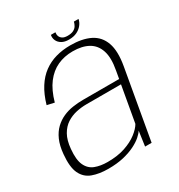

<svg xmlns="http://www.w3.org/2000/svg" viewBox="-165 -800 857 917"><g transform="rotate(-30 263.5 -341.0)"><path d="M168 4.5Q215.5 4.5 252.2 -4.2Q289 -13 316 -26.5Q343 -40 359.8 -54.8Q376.5 -69.5 383.5 -81.5L372 0H408L475.5 -383.5Q489 -460.5 472.2 -507.5Q455.5 -554.5 412.5 -576Q369.5 -597.5 303.5 -597.5Q261 -597.5 223.8 -587Q186.5 -576.5 155.8 -554Q125 -531.5 101.8 -495Q78.5 -458.5 63.5 -406.5L103.5 -397.5Q120.5 -458 148.8 -495Q177 -532 215 -549.5Q253 -567 299.5 -567Q351 -567 385 -548Q419 -529 432.2 -488.8Q445.5 -448.5 433.5 -384.5L426 -341.5H226.5Q198.5 -341.5 170 -337.2Q141.5 -333 115.8 -321.5Q90 -310 69 -290Q48 -270 34.2 -239Q20.5 -208 16.5 -163.5Q10 -95 27.2 -58.8Q44.5 -22.5 81.2 -9Q118 4.5 168 4.5ZM181 -25.5Q142 -25.5 112.5 -36.8Q83 -48 68.5 -78.8Q54 -109.5 59.5 -167Q63.5 -213 80 -242Q96.5 -271 121 -286.8Q145.5 -302.5 174 -308.8Q202.5 -315 231 -315H421L386 -117Q374 -96 346.5 -74.8Q319 -53.5 277.8 -39.5Q236.5 -25.5 181 -25.5ZM313.5 -624Q339.5 -624 357.8 -633Q376 -642 387.2 -656.2Q398.5 -670.5 401.5 -687H376Q373.5 -676 367.5 -665.8Q361.5 -655.5 349.2 -649.2Q337 -643 317 -643Q299 -643 289 -649.5Q279 -656 275.5 -665.8Q272 -675.5 274 -687H249Q246 -670.5 252.5 -656.2Q259 -642 274.2 -633Q289.5 -624 313.5 -624Z"/></g></svg>

Font: Anybody Thin ExtraLight
Style: Italic
Weight: 250
Italic angle: -10°
Version: Version 1.113;gftools[0.9.25]